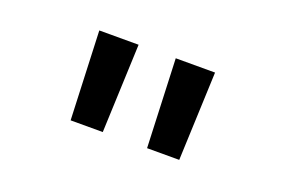

<svg xmlns="http://www.w3.org/2000/svg" viewBox="-49 -866 741 505"><g transform="rotate(20 322.0 -614.0)"><path d="M384 -490 374 -738H484L474 -490ZM170 -490 160 -738H270L260 -490Z"/></g></svg>

Font: Panamera Medium
Style: Regular
Weight: 500
Designer: Bastien Sozeau
Foundry: NBR — Bastien Sozeau
Version: Version 3.002; ttfautohint (v1.8.4.7-5d5b);gftools[0.9.33]